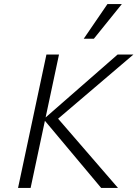

<svg xmlns="http://www.w3.org/2000/svg" viewBox="-20 -927 678 947"><path d="M479 0 195 -339 560 -658H638L246 -324L255 -355L562 0ZM69 0 209 -658H271L131 0ZM393 -736 510 -907H581L443 -736Z"/></svg>

Font: Ysabeau Office Light
Style: Italic
Weight: 300
Italic angle: -12°
Designer: Christian Thalmann (Catharsis Fonts)
Version: Version 2.001;gftools[0.9.30]; featfreeze: tnum,lnum,ss02